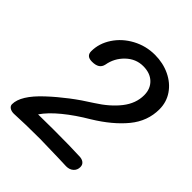

<svg xmlns="http://www.w3.org/2000/svg" viewBox="-193 -827 943 943"><g transform="rotate(45 279.0 -355.0)"><path d="M471 -54Q471 -33 456.5 -20Q442 -7 419 -7Q408 -7 362 -9Q260 -12 234 -12Q127 -12 54 -8Q37 -8 26 -15.5Q15 -23 15 -35Q15 -95 102.5 -176.5Q190 -258 296 -324Q364 -367 403.5 -417.5Q443 -468 443 -525Q443 -569 415 -596Q387 -623 339 -623Q288 -623 249.5 -586Q211 -549 202 -497Q198 -478 184 -469Q170 -460 145 -460Q106 -460 106 -494Q106 -548 138 -596.5Q170 -645 224 -674Q278 -703 340 -703Q397 -703 444 -680.5Q491 -658 518 -618.5Q545 -579 545 -529Q545 -447 490.5 -380.5Q436 -314 341 -256Q273 -216 220.5 -173Q168 -130 141 -90Q177 -91 248 -91Q370 -91 428 -88Q448 -88 459.5 -79Q471 -70 471 -54Z"/></g></svg>

Font: Mali Medium
Style: Italic
Weight: 500
Italic angle: -10°
Version: Version 1.000; ttfautohint (v1.6)